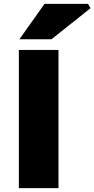

<svg xmlns="http://www.w3.org/2000/svg" viewBox="-20 -968 486 988"><path d="M77 -711H281V0H77ZM209 -948H433L446 -926L245 -766H80Z"/></svg>

Font: Nebula Sans Black
Style: Regular
Weight: 900
Designer: Paul D. Hunt for Adobe (as Source Sans)
Foundry: Nebula Entertainment & Broadcasting LLC
Version: Version 1.010